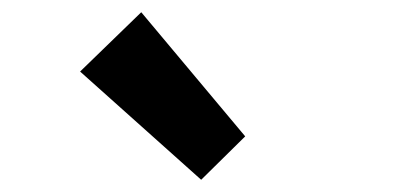

<svg xmlns="http://www.w3.org/2000/svg" viewBox="-20 -944 666 314"><path d="M309 -650 111 -827 211 -924 381 -721Z"/></svg>

Font: Source Han Sans
Style: Bold
Weight: 700
Designer: Ryoko NISHIZUKA Ë•øÂ°öÊ∂ºÂ≠ê (kana, bopomofo & ideographs); Paul D. Hunt (Latin, Greek & Cyrillic); Sandoll Communicatio
Foundry: Adobe
Version: Version 2.004;hotconv 1.0.118;makeotfexe 2.5.65603